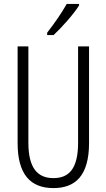

<svg xmlns="http://www.w3.org/2000/svg" viewBox="-20 -951 544 981"><path d="M384 -931H321C293 -882 262 -837 221 -784V-772H254C294 -809 355 -877 384 -923ZM435 -714H379V-222C379 -87 331 -41 253 -41C172 -41 125 -92 125 -222V-714H70V-220C70 -62 134 10 253 10C364 10 435 -52 435 -221Z"/></svg>

Font: Noto Sans UI Condensed Light
Style: Regular
Weight: 300
Width: 3
Designer: Monotype Design Team
Foundry: Monotype Imaging Inc.
Version: Version 1.901